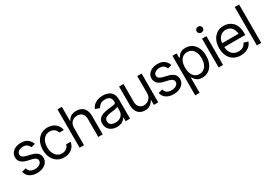

<svg xmlns="http://www.w3.org/2000/svg" viewBox="38 -1848 4462 3150"><g transform="rotate(-30 2269.0 -273.0)"><path d="M439.5 -422.9 364.3 -402.3Q353.5 -430.2 327.4 -455.3Q301.3 -480.5 246.1 -480.5Q196.3 -480.5 163.1 -457.3Q129.9 -434.1 129.9 -399.4Q129.9 -368.2 152.6 -349.6Q175.3 -331.1 223.6 -319.3L304.7 -299.8Q377.4 -282.2 413.3 -245.6Q449.2 -209 449.2 -152.3Q449.2 -105.5 422.4 -68.4Q395.5 -31.2 347.7 -9.8Q299.8 11.7 236.3 11.7Q152.8 11.7 98.4 -24.9Q43.9 -61.5 29.3 -130.9L108.4 -150.4Q119.6 -106.4 151.6 -84.5Q183.6 -62.5 235.4 -62.5Q293.5 -62.5 328.4 -87.6Q363.3 -112.8 363.3 -147.5Q363.3 -205.1 282.2 -224.6L191.4 -246.1Q116.2 -264.2 81.1 -301.3Q45.9 -338.4 45.9 -394.5Q45.9 -440.9 72 -476.6Q98.1 -512.2 143.6 -532.5Q189 -552.7 246.1 -552.7Q327.6 -552.7 373.8 -516.8Q419.9 -481 439.5 -422.9Z M750 11.7Q673.8 11.7 618.4 -24.7Q563 -61 533 -124.5Q502.9 -188 502.9 -269.5Q502.9 -353 533.7 -416.7Q564.5 -480.5 619.9 -516.6Q675.3 -552.7 749 -552.7Q806.6 -552.7 852.8 -531.5Q898.9 -510.3 928.5 -471.7Q958 -433.1 964.8 -381.8H880.9Q874.5 -406.7 857.9 -428.7Q841.3 -450.7 814.2 -464.1Q787.1 -477.5 750 -477.5Q701.2 -477.5 664.6 -452.1Q627.9 -426.8 607.4 -380.6Q586.9 -334.5 586.9 -272.5Q586.9 -209.5 606.9 -162.4Q627 -115.2 663.8 -89.4Q700.7 -63.5 750 -63.5Q799.3 -63.5 834.5 -89.1Q869.6 -114.7 880.9 -159.2H964.8Q958 -110.8 929.9 -72.3Q901.9 -33.7 856.2 -11Q810.5 11.7 750 11.7Z M1127 -328.1V0H1043.9V-727.5H1127V-460H1134.8Q1153.8 -502.4 1192.1 -527.6Q1230.5 -552.7 1294.9 -552.7Q1350.6 -552.7 1392.6 -530.5Q1434.6 -508.3 1458 -462.6Q1481.4 -417 1481.4 -346.7V0H1397.5V-340.8Q1397.5 -406.2 1363.8 -441.9Q1330.1 -477.5 1270.5 -477.5Q1229 -477.5 1196.8 -460Q1164.6 -442.4 1145.8 -409.2Q1127 -376 1127 -328.1Z M1749 12.7Q1697.3 12.7 1654.8 -7.1Q1612.3 -26.9 1587.4 -64.5Q1562.5 -102.1 1562.5 -155.3Q1562.5 -202.1 1581.1 -231.2Q1599.6 -260.3 1630.6 -277.1Q1661.6 -293.9 1699 -302.2Q1736.3 -310.5 1774.4 -315.4Q1824.2 -321.8 1855.2 -325.2Q1886.2 -328.6 1900.6 -336.9Q1915 -345.2 1915 -365.2V-368.2Q1915 -420.4 1886.5 -449.5Q1857.9 -478.5 1799.8 -478.5Q1740.2 -478.5 1706.1 -452.4Q1671.9 -426.3 1658.2 -396.5L1578.1 -424.8Q1599.6 -474.6 1635.5 -502.4Q1671.4 -530.3 1713.6 -541.5Q1755.9 -552.7 1796.9 -552.7Q1823.2 -552.7 1857.4 -546.6Q1891.6 -540.5 1924.1 -521.2Q1956.5 -502 1977.8 -463.1Q1999 -424.3 1999 -359.4V0H1915V-74.2H1911.1Q1902.8 -56.6 1882.8 -36.4Q1862.8 -16.1 1829.8 -1.7Q1796.9 12.7 1749 12.7ZM1761.7 -62.5Q1811.5 -62.5 1845.7 -82Q1879.9 -101.6 1897.5 -132.6Q1915 -163.6 1915 -197.3V-274.4Q1909.7 -268.1 1891.8 -262.9Q1874 -257.8 1850.8 -253.9Q1827.6 -250 1805.7 -247.3Q1783.7 -244.6 1770.5 -243.2Q1737.8 -238.8 1709.5 -229.2Q1681.2 -219.7 1663.8 -201.2Q1646.5 -182.6 1646.5 -150.4Q1646.5 -106.9 1679 -84.7Q1711.4 -62.5 1761.7 -62.5Z M2450.2 -222.7V-545.9H2533.2V0H2450.2V-92.8H2444.3Q2424.8 -51.3 2384.5 -22Q2344.2 7.3 2282.2 6.8Q2231 6.8 2191.4 -15.4Q2151.9 -37.6 2129.2 -83.5Q2106.4 -129.4 2106.4 -199.2V-545.9H2189.5V-204.1Q2189.5 -145 2223.4 -109.4Q2257.3 -73.7 2309.6 -74.2Q2340.8 -74.2 2373.3 -90.1Q2405.8 -106 2428 -138.9Q2450.2 -171.9 2450.2 -222.7Z M3026.4 -422.9 2951.2 -402.3Q2940.4 -430.2 2914.3 -455.3Q2888.2 -480.5 2833 -480.5Q2783.2 -480.5 2750 -457.3Q2716.8 -434.1 2716.8 -399.4Q2716.8 -368.2 2739.5 -349.6Q2762.2 -331.1 2810.5 -319.3L2891.6 -299.8Q2964.4 -282.2 3000.2 -245.6Q3036.1 -209 3036.1 -152.3Q3036.1 -105.5 3009.3 -68.4Q2982.4 -31.2 2934.6 -9.8Q2886.7 11.7 2823.2 11.7Q2739.7 11.7 2685.3 -24.9Q2630.9 -61.5 2616.2 -130.9L2695.3 -150.4Q2706.5 -106.4 2738.5 -84.5Q2770.5 -62.5 2822.3 -62.5Q2880.4 -62.5 2915.3 -87.6Q2950.2 -112.8 2950.2 -147.5Q2950.2 -205.1 2869.1 -224.6L2778.3 -246.1Q2703.1 -264.2 2668 -301.3Q2632.8 -338.4 2632.8 -394.5Q2632.8 -440.9 2658.9 -476.6Q2685.1 -512.2 2730.5 -532.5Q2775.9 -552.7 2833 -552.7Q2914.6 -552.7 2960.7 -516.8Q3006.8 -481 3026.4 -422.9Z M3116.2 204.1V-545.9H3196.3V-459H3206.1Q3215.3 -473.1 3231.9 -495.4Q3248.5 -517.6 3279.8 -535.2Q3311 -552.7 3364.3 -552.7Q3433.1 -552.7 3485.4 -518.3Q3537.6 -483.9 3567.1 -420.7Q3596.7 -357.4 3596.7 -271.5Q3596.7 -185.1 3567.4 -121.3Q3538.1 -57.6 3485.8 -22.9Q3433.6 11.7 3365.2 11.7Q3313 11.7 3281.2 -6.1Q3249.5 -23.9 3232.4 -46.6Q3215.3 -69.3 3206.1 -84H3199.2V204.1ZM3354.5 -63.5Q3406.7 -63.5 3441.9 -91.6Q3477.1 -119.6 3494.9 -167Q3512.7 -214.4 3512.7 -272.5Q3512.7 -330.1 3495.1 -376.5Q3477.5 -422.9 3442.6 -450.2Q3407.7 -477.5 3354.5 -477.5Q3303.2 -477.5 3268.6 -451.9Q3233.9 -426.3 3216.1 -380.1Q3198.2 -334 3198.2 -272.5Q3198.2 -210.9 3216.3 -163.8Q3234.4 -116.7 3269.3 -90.1Q3304.2 -63.5 3354.5 -63.5Z M3677.7 0V-545.9H3760.7V0ZM3719.7 -636.7Q3695.3 -636.7 3677.7 -653.3Q3660.2 -669.9 3660.2 -693.4Q3660.2 -716.8 3677.7 -733.4Q3695.3 -750 3719.7 -750Q3744.1 -750 3761.7 -733.4Q3779.3 -716.8 3779.3 -693.4Q3779.3 -669.9 3761.7 -653.3Q3744.1 -636.7 3719.7 -636.7Z M4096.7 11.7Q4018.1 11.7 3960.7 -23.4Q3903.3 -58.6 3872.6 -121.8Q3841.8 -185.1 3841.8 -268.6Q3841.8 -352.5 3872.1 -416.5Q3902.3 -480.5 3957.3 -516.6Q4012.2 -552.7 4085.9 -552.7Q4128.4 -552.7 4170.4 -538.6Q4212.4 -524.4 4246.8 -492.7Q4281.2 -460.9 4301.8 -408.7Q4322.3 -356.4 4322.3 -280.3V-244.1H3901.4V-316.4H4276.9L4238.3 -289.1Q4238.3 -343.8 4221.2 -386.2Q4204.1 -428.7 4170.2 -453.1Q4136.2 -477.5 4085.9 -477.5Q4035.6 -477.5 3999.8 -452.9Q3963.9 -428.2 3944.8 -388.7Q3925.8 -349.1 3925.8 -303.7V-255.9Q3925.8 -193.8 3947.3 -150.9Q3968.8 -107.9 4007.3 -85.7Q4045.9 -63.5 4096.7 -63.5Q4129.4 -63.5 4156.2 -73Q4183.1 -82.5 4202.6 -101.8Q4222.2 -121.1 4232.4 -149.4L4313.5 -126Q4300.8 -85 4270.8 -54Q4240.7 -22.9 4196.3 -5.6Q4151.9 11.7 4096.7 11.7Z M4484.4 -727.5V0H4401.4V-727.5Z"/></g></svg>

Font: Inter Tight
Style: Regular
Weight: 400
Designer: Rasmus Andersson
Foundry: rsms
Version: Version 3.002